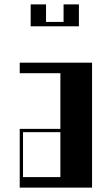

<svg xmlns="http://www.w3.org/2000/svg" viewBox="-20 -856 510 876"><path d="M70 -268H255.5V-522H70V-570H400V0H70ZM255.5 -48V-253H85V-48ZM190 -836V-756H270V-836H340V-736H120V-836Z"/></svg>

Font: Facade Sud
Style: Regular
Weight: 100
Designer: Éléonore Fines
Foundry: Velvetyne Type Foundry
Version: Version 1.001;Glyphs 3.2 (3202)